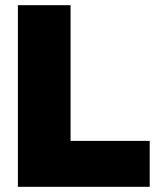

<svg xmlns="http://www.w3.org/2000/svg" viewBox="-20 -720 616 740"><path d="M49 0V-700H252V-177H557V0Z"/></svg>

Font: Georama ExtraCondensed Thin ExtraBold
Style: Regular
Weight: 800
Version: Version 1.001